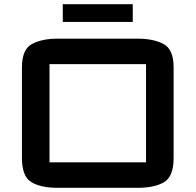

<svg xmlns="http://www.w3.org/2000/svg" viewBox="-20 -892 936 919"><path d="M85 -570Q85 -655.5 132.8 -681.2Q180.5 -707 256 -707H639Q715 -707 763 -681.2Q811 -655.5 811 -570V-136Q811 -47 765.2 -20Q719.5 7 639 7H256Q175.5 7 130.2 -20.2Q85 -47.5 85 -136ZM217 -585V-115Q217 -115 217 -115Q217 -115 217 -115H679Q679 -115 679 -115Q679 -115 679 -115V-585Q679 -585 679 -585Q679 -585 679 -585H217Q217 -585 217 -585Q217 -585 217 -585ZM280.5 -872H615.5V-787H280.5Z"/></svg>

Font: Science Gothic
Style: Regular
Weight: 400
Designer: Thomas Phinney, Vassil Kateliev, Brandon Buerkle
Foundry: Font Detective LLC
Version: Version 1.018